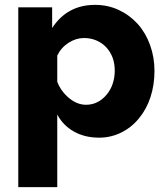

<svg xmlns="http://www.w3.org/2000/svg" viewBox="-20 -555 680 788"><path d="M550 -69Q581 -106 597.5 -156Q614 -206 614 -264Q614 -320 596 -370Q578 -420 545 -457Q511 -494 466.5 -514.5Q422 -535 370 -535Q256 -535 194 -440V-525H55V213H215V-85Q239 -40 283.5 -15Q328 10 387 10Q435 10 477.5 -11Q520 -32 550 -69ZM215 -219V-327Q231 -360 261.5 -379.5Q292 -399 325 -399Q352 -399 375.5 -389Q399 -379 416 -361Q451 -323 451 -265Q451 -237 442.5 -211.5Q434 -186 418 -167Q383 -125 333 -125Q297 -125 264 -152Q231 -179 215 -219Z"/></svg>

Font: RT Raleway ExtraBold
Style: Regular
Weight: 400
Designer: Matt McInerney, Pablo Impallari, Rodrigo Fuenzalida — Edited by Milan Moffatt in April 2016
Foundry: Matt McInerney, Pablo Impallari, Rodrigo Fuenzalida — Edited by Milan Moffatt in April 2016
Version: Version 3.001